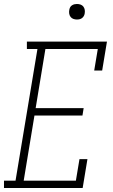

<svg xmlns="http://www.w3.org/2000/svg" viewBox="-46 -944 566 964"><path d="M-26 0V-37H32L142 -698H89V-735H491L467 -590H427L445 -698H182L133 -401H374L368 -364H127L73 -37H335L353 -145H393L369 0ZM340 -846Q331 -846 322.5 -849Q314 -852 308.5 -859Q303 -866 301.5 -875.5Q300 -885 302 -895Q303 -901 306 -907Q309 -913 315 -917Q321 -921 327.5 -922.5Q334 -924 340 -924Q350 -924 358.5 -921Q367 -918 372.5 -911Q378 -904 379.5 -894.5Q381 -885 379 -875Q378 -869 374.5 -863Q371 -857 365.5 -853Q360 -849 353.5 -847.5Q347 -846 340 -846Z"/></svg>

Font: Iosevka Slab XLtObl
Style: Regular
Weight: 200
Italic angle: -9°
Monospace: yes
Designer: Belleve Invis
Foundry: Belleve Invis
Version: Version 11.1.1; ttfautohint (v1.8.3)